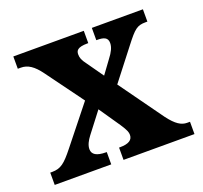

<svg xmlns="http://www.w3.org/2000/svg" viewBox="-99 -650 807 763"><g transform="rotate(-20 304.5 -268.0)"><path d="M9 0H248V-52H245C205 -52 187 -64 187 -86C187 -103 196 -120 209 -137L275 -223L336 -134C355 -105 358 -96 358 -85C358 -64 342 -52 304 -52H300V0H600V-52H588C564 -52 542 -65 512 -105L379 -290L480 -420C521 -473 533 -484 569 -484H577V-536H361V-484H364C391 -484 409 -479 409 -455C409 -437 400 -419 383 -397L342 -341L294 -409C278 -430 274 -441 274 -455C274 -470 279 -484 324 -484H327V-536H29V-484H42C71 -484 95 -468 122 -431L237 -274L111 -116C72 -67 54 -52 17 -52H9Z"/></g></svg>

Font: Noto Serif SemiCondensed
Style: Bold
Weight: 700
Width: 4
Designer: Monotype Design Team
Foundry: Monotype Imaging Inc.
Version: Version 2.015